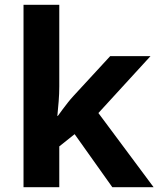

<svg xmlns="http://www.w3.org/2000/svg" viewBox="-20 -780 660 800"><path d="M227 -420Q227 -389 224.5 -358.5Q222 -328 219 -297H221Q231 -311 241.5 -325Q252 -339 263 -353Q274 -367 286 -380L439 -546H607L390 -309L620 0H448L291 -221L227 -170V0H78V-760H227Z"/></svg>

Font: Noto Sans Hebrew
Style: Bold
Weight: 700
Designer: Monotype Design Team
Foundry: Monotype Imaging Inc.
Version: Version 2.003